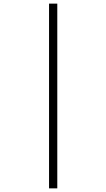

<svg xmlns="http://www.w3.org/2000/svg" viewBox="-20 -782 581 1049"><path d="M293 247.1H248V-762.2H293Z"/></svg>

Font: Open Sans Hebrew Light
Style: Regular
Weight: 300
Foundry: Ascender Corporation, Yanek Iontef
Version: Version 2.001;PS 002.001;hotconv 1.0.70;makeotf.lib2.5.58329